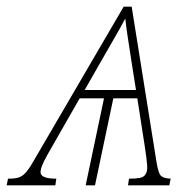

<svg xmlns="http://www.w3.org/2000/svg" viewBox="-72 -556 585 576"><path d="M-52 0 -48 -20H-44Q-25 -20 -13.5 -24.5Q-2 -29 8.5 -42Q19 -55 34 -82L299 -536H323L398 -67Q403 -37 410.5 -29Q418 -21 440 -20L436 0H312L315 -20Q334 -20 346 -22Q358 -24 363 -31Q371 -40 369.5 -60Q368 -80 362 -119L340 -261H268L213 0H185L240 -261H167L71 -93Q47 -51 50 -36Q54 -20 97 -20L94 0ZM182 -286H336L323 -368Q316 -414 311.5 -443Q307 -472 304 -499H303Q290 -474 275 -448.5Q260 -423 234 -377Z"/></svg>

Font: Noto Serif Thin
Style: Italic
Weight: 100
Italic angle: -12°
Designer: Monotype Design Team
Foundry: Monotype Imaging Inc.
Version: Version 2.014; ttfautohint (v1.8.4.7-5d5b)